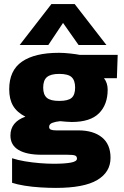

<svg xmlns="http://www.w3.org/2000/svg" viewBox="-20 -742 605 938"><path d="M76 -522 231 -722H345L500 -522H364L288 -630L216 -522ZM253 176Q218 176 177 173.5Q136 171 99.5 165Q63 159 39 151V31Q66 40 101.5 46Q137 52 174 55Q211 58 242 58Q295 58 325.5 52.5Q356 47 356 33Q356 21 346 17.5Q336 14 308 14H183Q110 14 70.5 -9.5Q31 -33 31 -80Q31 -146 104 -172Q63 -193 44 -225Q25 -257 25 -306Q25 -398 87.5 -441Q150 -484 268 -484Q293 -484 324 -480.5Q355 -477 369 -474H555L551 -360H488Q506 -337 506 -304Q506 -231 463.5 -188.5Q421 -146 330 -146Q317 -146 302 -147.5Q287 -149 274 -150Q252 -148 236 -142Q220 -136 220 -122Q220 -112 229 -108.5Q238 -105 254 -105H363Q436 -105 478 -71Q520 -37 520 29Q520 99 455 137.5Q390 176 253 176ZM269 -249Q313 -249 330 -264Q347 -279 347 -314Q347 -349 330 -365Q313 -381 269 -381Q228 -381 209.5 -365.5Q191 -350 191 -314Q191 -280 208.5 -264.5Q226 -249 269 -249Z"/></svg>

Font: Kanit
Style: Bold
Weight: 700
Designer: Katatrad Team
Foundry: CadsonDemak
Version: Version 2.000; ttfautohint (v1.8.3)